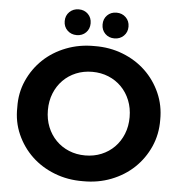

<svg xmlns="http://www.w3.org/2000/svg" viewBox="-60 -957 964 1025"><g transform="rotate(5 422.0 -444.0)"><path d="M39 -350Q37 -427 66.5 -493.5Q96 -560 147.5 -609Q199 -658 270 -685.5Q341 -713 422 -712Q503 -713 573.5 -685.5Q644 -658 695.5 -609Q747 -560 776.5 -493.5Q806 -427 805 -350Q806 -273 776.5 -206.5Q747 -140 695.5 -91Q644 -42 573.5 -14.5Q503 13 422 12Q341 13 270 -14.5Q199 -42 147.5 -91Q96 -140 66.5 -206.5Q37 -273 39 -350ZM641 -350Q641 -399 624.5 -440Q608 -481 578.5 -511Q549 -541 509 -557.5Q469 -574 422 -574Q375 -574 335 -557.5Q295 -541 265.5 -511Q236 -481 219.5 -440Q203 -399 203 -350Q203 -301 219.5 -260Q236 -219 265.5 -189Q295 -159 335 -142.5Q375 -126 422 -126Q469 -126 509 -142.5Q549 -159 578.5 -189Q608 -219 624.5 -260Q641 -301 641 -350ZM251 -831Q251 -861 271 -880.5Q291 -900 321 -900Q351 -900 370.5 -880.5Q390 -861 390 -831Q390 -801 370.5 -781.5Q351 -762 321 -762Q291 -762 271 -781.5Q251 -801 251 -831ZM454 -831Q454 -861 473.5 -880.5Q493 -900 523 -900Q553 -900 573 -880.5Q593 -861 593 -831Q593 -801 573 -781.5Q553 -762 523 -762Q493 -762 473.5 -781.5Q454 -801 454 -831Z"/></g></svg>

Font: CMG Sans
Style: Bold
Weight: 700
Designer: Julieta Ulanovsky
Foundry: Julieta Ulanovsky
Version: Version 7.200